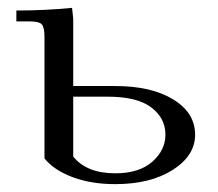

<svg xmlns="http://www.w3.org/2000/svg" viewBox="-20 -466 559 493"><path d="M22 -411.1V-439Q94.7 -439 165 -445.8L168 -418V-245.1H275.9Q368.7 -245.1 424.8 -210.7Q481 -176.3 481 -120.1Q481 -66.4 423.6 -29.8Q366.2 6.8 275.9 6.8Q214.4 6.8 166.7 -11Q119.1 -28.8 94.2 -59.1V-371.1Q94.2 -396 87.2 -403.6Q80.1 -411.1 55.2 -411.1ZM168 -64Q202.6 -21 275.9 -21Q337.4 -21 371.1 -50.8Q404.8 -80.6 404.8 -120.1Q404.8 -162.6 368.4 -190.2Q332 -217.8 255.9 -217.8H168Z"/></svg>

Font: Dihjauti
Style: Regular
Weight: 400
Designer: T. Christopher White
Version: Version 3.0.0